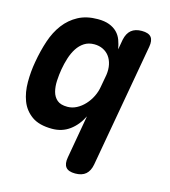

<svg xmlns="http://www.w3.org/2000/svg" viewBox="-111 -649 823 929"><g transform="rotate(15 300.0 -185.0)"><path d="M485 -560Q519 -560 532 -544Q545 -528 539 -495L429 124Q423 157 404 173.5Q385 190 351 190Q317 190 304 173.5Q291 157 297 124L335 -92Q312 -45 274.5 -17.5Q237 10 187 10Q122 10 85 -16.5Q48 -43 32 -85Q16 -127 16 -179Q16 -231 25 -281Q35 -339 52 -390Q69 -441 97.5 -478.5Q126 -516 167 -538Q208 -560 265 -560Q299 -560 322.5 -551Q346 -542 361.5 -526.5Q377 -511 385 -489.5Q393 -468 397 -444L406 -495Q413 -528 432.5 -544Q452 -560 485 -560ZM280 -438Q251 -438 230 -424.5Q209 -411 194.5 -388.5Q180 -366 171 -337.5Q162 -309 157 -280Q152 -251 150.5 -221Q149 -191 155.5 -166.5Q162 -142 179.5 -127Q197 -112 231 -112Q255 -112 277 -123.5Q299 -135 317 -154.5Q335 -174 347 -198.5Q359 -223 363 -249L374 -310Q378 -338 373 -361.5Q368 -385 355.5 -402Q343 -419 323.5 -428.5Q304 -438 280 -438Z"/></g></svg>

Font: Maple Mono
Style: Bold Italic
Weight: 700
Italic angle: -10°
Monospace: yes
Designer: subframe7536
Version: Version 7.000